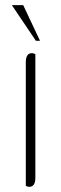

<svg xmlns="http://www.w3.org/2000/svg" viewBox="-20 -720 237 744"><path d="M80 0V-479Q80 -514 104 -514Q110 -514 117 -510V-31Q117 4 93 4Q87 4 80 0ZM26 -700H70L135 -562H119Z"/></svg>

Font: Thasadith
Style: Regular
Weight: 400
Designer: Cadson Demak Co.,Ltd.
Foundry: Cadson Demak Co.,Ltd.
Version: Version 1.000; ttfautohint (v1.6)